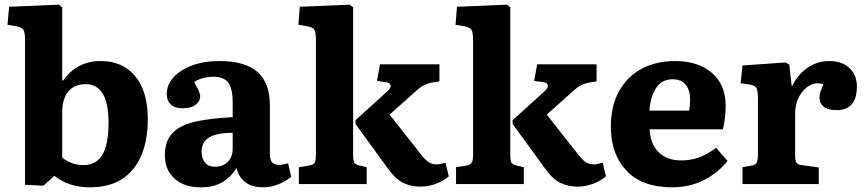

<svg xmlns="http://www.w3.org/2000/svg" viewBox="-20 -787 3693 821"><path d="M165 7 87 3V-615Q87 -647 80.5 -659Q74 -671 47 -675L12 -681L19 -758L231 -767L246 -756V-445L249 -441Q277 -482 317.5 -504Q358 -526 411 -526Q504 -526 558 -461.5Q612 -397 612 -277Q612 -141 549 -63.5Q486 14 365 14Q274 14 213 -35ZM338 -81Q391 -81 417.5 -125Q444 -169 444 -262Q444 -347 419 -387Q394 -427 347 -427Q297 -427 271.5 -395Q246 -363 246 -307V-114Q262 -99 286 -90Q310 -81 338 -81Z M839 14Q767 14 726 -23.5Q685 -61 685 -123Q685 -182 715.5 -216Q746 -250 810 -265.5Q874 -281 975 -286V-351Q975 -406 957 -432.5Q939 -459 891 -459Q868 -459 846 -452.5Q824 -446 810 -436Q836 -393 836 -376Q836 -354 816.5 -339Q797 -324 761 -324Q727 -324 710 -340.5Q693 -357 693 -384Q693 -424 721.5 -456Q750 -488 801 -507Q852 -526 918 -526Q1029 -526 1081.5 -479Q1134 -432 1134 -336V-126Q1134 -82 1172 -82Q1189 -82 1212 -89L1225 -31Q1205 -13 1172 0.5Q1139 14 1105 14Q1056 14 1027.5 -9Q999 -32 992 -69Q971 -34 934 -10Q897 14 839 14ZM900 -74Q933 -74 954 -95Q975 -116 975 -151V-219Q907 -219 874.5 -199.5Q842 -180 842 -139Q842 -110 856.5 -92Q871 -74 900 -74Z M1258 0V-72L1302 -79Q1319 -82 1325 -91Q1331 -100 1331 -127V-614Q1331 -648 1324 -659.5Q1317 -671 1292 -675L1256 -681L1262 -758L1475 -767L1490 -756V-126Q1490 -102 1494.5 -92.5Q1499 -83 1518 -79L1548 -72V0ZM1778 11Q1736 11 1703 -5.5Q1670 -22 1636 -70L1500 -257V-273L1638 -398Q1652 -411 1650.5 -421.5Q1649 -432 1635 -435L1592 -441L1605 -512H1859V-439L1822 -433Q1805 -429 1790 -421Q1775 -413 1758 -397L1646 -297L1772 -137Q1792 -110 1808 -97Q1824 -84 1848 -84Q1860 -84 1885 -91L1899 -33Q1878 -14 1845 -1.5Q1812 11 1778 11Z M1930 0V-72L1974 -79Q1991 -82 1997 -91Q2003 -100 2003 -127V-614Q2003 -648 1996 -659.5Q1989 -671 1964 -675L1928 -681L1934 -758L2147 -767L2162 -756V-126Q2162 -102 2166.5 -92.5Q2171 -83 2190 -79L2220 -72V0ZM2450 11Q2408 11 2375 -5.5Q2342 -22 2308 -70L2172 -257V-273L2310 -398Q2324 -411 2322.5 -421.5Q2321 -432 2307 -435L2264 -441L2277 -512H2531V-439L2494 -433Q2477 -429 2462 -421Q2447 -413 2430 -397L2318 -297L2444 -137Q2464 -110 2480 -97Q2496 -84 2520 -84Q2532 -84 2557 -91L2571 -33Q2550 -14 2517 -1.5Q2484 11 2450 11Z M2854 14Q2726 14 2659 -57Q2592 -128 2592 -244Q2592 -333 2626.5 -396Q2661 -459 2723 -492.5Q2785 -526 2866 -526Q2965 -526 3024 -475.5Q3083 -425 3083 -334Q3083 -283 3071 -234H2758Q2761 -170 2797 -135.5Q2833 -101 2892 -101Q2937 -101 2973 -115.5Q3009 -130 3042 -155L3091 -99Q3052 -49 2991 -17.5Q2930 14 2854 14ZM2757 -314H2927Q2931 -335 2931 -361Q2931 -402 2912 -425Q2893 -448 2857 -448Q2810 -448 2785.5 -411Q2761 -374 2757 -314Z M3155 0V-72L3195 -79Q3211 -82 3216 -92Q3221 -102 3221 -128V-363Q3221 -396 3215.5 -408.5Q3210 -421 3188 -425L3147 -431L3155 -507L3339 -520L3355 -511L3365 -420H3368Q3392 -469 3433.5 -497.5Q3475 -526 3526 -526Q3580 -526 3612 -496.5Q3644 -467 3644 -417Q3644 -316 3557 -316Q3520 -316 3502 -331Q3484 -346 3484 -368Q3484 -380 3487.5 -392Q3491 -404 3501 -426Q3472 -437 3444 -422.5Q3416 -408 3398 -375.5Q3380 -343 3380 -299V-126Q3380 -102 3385 -92.5Q3390 -83 3408 -81L3481 -71V0Z"/></svg>

Font: Literata
Style: Bold
Weight: 700
Designer: Latin by Veronika Burian and Jose Scaglione. Greek by Irene Vlachou. Cyrillic by Vera Evstafieva.
Foundry: TypeTogether
Version: Version 3.103; ttfautohint (v1.8.4.7-5d5b);gftools[0.9.29]